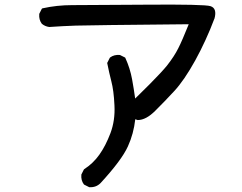

<svg xmlns="http://www.w3.org/2000/svg" viewBox="-20 -731 1040 824"><path d="M361.8 71.8 342.3 62 340.8 61 339.8 60.1Q327.1 43 329.1 19V18.1L329.6 17.1L339.4 -2.4L340.3 -3.9L341.3 -4.9Q379.9 -29.8 406.2 -66.9Q433.1 -104.5 454.1 -159.7Q474.6 -214.8 471.2 -278.8Q469.7 -311.5 466.3 -337.2Q462.9 -362.8 458 -381.3Q448.2 -419.4 440.4 -459L439.9 -460.9L440.9 -462.4L450.7 -481.9L451.7 -483.4L452.6 -484.4Q469.7 -497.1 493.7 -495.1H494.6L495.6 -494.6L515.1 -484.9L517.1 -483.9L518.1 -481.9Q538.1 -438.5 546.9 -390.6Q550.8 -370.1 554 -349.1Q557.1 -328.1 560.1 -308.1Q595.7 -342.8 622.6 -369.9Q649.4 -397 668 -417Q686.5 -437 696.8 -449.7Q728.5 -490.2 745.1 -523.9Q753.4 -540 764.6 -565.9Q775.9 -591.8 790 -627Q361.8 -623 305.2 -621.1Q248.5 -619.1 191.9 -615.2H191.4H190.9Q173.3 -617.7 160.2 -628.4L159.7 -628.9L159.2 -629.4Q146.5 -646.5 148.4 -670.4V-671.4L148.9 -672.4L158.7 -691.9L160.2 -694.3L162.6 -695.3Q224.1 -709 289.6 -709Q354.5 -709 606 -710.9Q858.4 -712.9 883.3 -704.6Q912.6 -695.3 900.4 -650.9L899.9 -650.4Q891.1 -627 881.6 -604.2Q872.1 -581.5 861.8 -559.1Q851.6 -536.6 840.6 -514.9Q829.6 -493.2 817.9 -471.7Q770.5 -386.2 728 -340.3Q686 -294.9 647 -256.3Q606.9 -215.8 571.3 -215.8H570.3L569.3 -216.3L560.5 -219.2Q557.1 -188.5 549.3 -159.4Q541.5 -130.4 528.8 -102.5Q502 -43.5 411.6 54.7Q392.1 74.2 363.8 72.3H362.8Z"/></svg>

Font: NaikaiFont
Style: SemiBold
Weight: 600
Version: Version 1.89